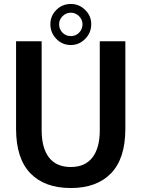

<svg xmlns="http://www.w3.org/2000/svg" viewBox="-20 -936 714 968"><path d="M337 12Q205 12 133 -62.5Q61 -137 61 -287V-728H190V-279Q190 -190 227 -142Q264 -94 337 -94Q409 -94 446 -142Q483 -190 483 -279V-728H612V-287Q612 -137 540 -62.5Q468 12 337 12ZM337 -709Q294 -709 264 -740Q234 -771 234 -814Q234 -856 264 -886Q294 -916 337 -916Q379 -916 409.5 -886Q440 -856 440 -814Q440 -771 409.5 -740Q379 -709 337 -709ZM337 -754Q362 -754 379 -771.5Q396 -789 396 -814Q396 -837 378.5 -854.5Q361 -872 337 -872Q313 -872 295.5 -854.5Q278 -837 278 -814Q278 -789 295 -771.5Q312 -754 337 -754Z"/></svg>

Font: Murecho Medium
Style: Regular
Weight: 500
Designer: Neil Summerour
Foundry: Positype
Version: Version 1.010; ttfautohint (v1.8.3)